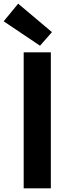

<svg xmlns="http://www.w3.org/2000/svg" viewBox="-38 -1026 388 1046"><path d="M91 0H239V-741H91ZM180 -777 245 -851 61 -1006 -18 -910Z"/></svg>

Font: Source Han Sans KR
Style: Bold
Weight: 700
Designer: Ryoko NISHIZUKA 西塚涼子 (kana, bopomofo & ideographs); Paul D. Hunt (Latin, Greek & Cyrillic); Sandoll Communications 산돌커뮤니
Foundry: Adobe
Version: Version 2.004;hotconv 1.0.118;makeotfexe 2.5.65603